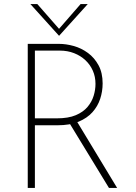

<svg xmlns="http://www.w3.org/2000/svg" viewBox="-20 -921 665 941"><path d="M269 -706Q304 -706 341.5 -695.5Q379 -685 411 -661.5Q443 -638 463 -601Q483 -564 483 -512Q483 -473 471 -436.5Q459 -400 433 -371Q407 -342 365 -324.5Q323 -307 261 -307H151V0H116V-706ZM258 -341Q315 -341 351.5 -356.5Q388 -372 409 -397Q430 -422 439 -451.5Q448 -481 448 -510Q448 -545 435 -574.5Q422 -604 398.5 -626Q375 -648 343 -660.5Q311 -673 273 -673H151V-341ZM355 -329 554 0H514L314 -328ZM163 -901 277 -771 260 -769 375 -901H410L270 -746H269L129 -901Z"/></svg>

Font: Josefin Sans ExtraLight
Style: Regular
Weight: 250
Designer: Santiago Orozco
Foundry: Typemade
Version: Version 2.000